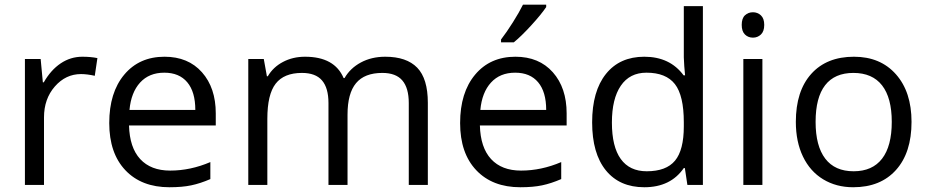

<svg xmlns="http://www.w3.org/2000/svg" viewBox="-20 -786 3950 816"><path d="M330.1 -544.9Q365.7 -544.9 394 -539.1L382.8 -463.9Q349.6 -471.2 324.2 -471.2Q259.3 -471.2 213.1 -418.5Q167 -365.7 167 -287.1V0H85.9V-535.2H152.8L162.1 -436H166Q195.8 -488.3 237.8 -516.6Q279.8 -544.9 330.1 -544.9Z M700.2 9.8Q581.5 9.8 512.9 -62.5Q444.3 -134.8 444.3 -263.2Q444.3 -392.6 508.1 -468.8Q571.8 -544.9 679.2 -544.9Q779.8 -544.9 838.4 -478.8Q897 -412.6 897 -304.2V-252.9H528.3Q530.8 -158.7 575.9 -109.9Q621.1 -61 703.1 -61Q789.6 -61 874 -97.2V-24.9Q831.1 -6.3 792.7 1.7Q754.4 9.8 700.2 9.8ZM678.2 -477.1Q613.8 -477.1 575.4 -435.1Q537.1 -393.1 530.3 -318.8H810.1Q810.1 -395.5 775.9 -436.3Q741.7 -477.1 678.2 -477.1Z M1717.3 0V-348.1Q1717.3 -412.1 1689.9 -444.1Q1662.6 -476.1 1605 -476.1Q1529.3 -476.1 1493.2 -432.6Q1457 -389.2 1457 -298.8V0H1376V-348.1Q1376 -412.1 1348.6 -444.1Q1321.3 -476.1 1263.2 -476.1Q1187 -476.1 1151.6 -430.4Q1116.2 -384.8 1116.2 -280.8V0H1035.2V-535.2H1101.1L1114.3 -461.9H1118.2Q1141.1 -501 1182.9 -522.9Q1224.6 -544.9 1276.4 -544.9Q1401.9 -544.9 1440.4 -454.1H1444.3Q1468.3 -496.1 1513.7 -520.5Q1559.1 -544.9 1617.2 -544.9Q1708 -544.9 1753.2 -498.3Q1798.3 -451.7 1798.3 -349.1V0Z M2191.4 9.8Q2072.8 9.8 2004.2 -62.5Q1935.5 -134.8 1935.5 -263.2Q1935.5 -392.6 1999.3 -468.8Q2063 -544.9 2170.4 -544.9Q2271 -544.9 2329.6 -478.8Q2388.2 -412.6 2388.2 -304.2V-252.9H2019.5Q2022 -158.7 2067.1 -109.9Q2112.3 -61 2194.3 -61Q2280.8 -61 2365.2 -97.2V-24.9Q2322.3 -6.3 2283.9 1.7Q2245.6 9.8 2191.4 9.8ZM2169.4 -477.1Q2105 -477.1 2066.7 -435.1Q2028.3 -393.1 2021.5 -318.8H2301.3Q2301.3 -395.5 2267.1 -436.3Q2232.9 -477.1 2169.4 -477.1ZM2109.4 -618.2Q2132.8 -648.4 2159.9 -691.4Q2187 -734.4 2202.6 -766.1H2301.3V-755.9Q2279.8 -724.1 2237.3 -677.7Q2194.8 -631.3 2163.6 -606H2109.4Z M2890.6 -71.8H2886.2Q2830.1 9.8 2718.3 9.8Q2613.3 9.8 2554.9 -62Q2496.6 -133.8 2496.6 -266.1Q2496.6 -398.4 2555.2 -471.7Q2613.8 -544.9 2718.3 -544.9Q2827.1 -544.9 2885.3 -465.8H2891.6L2888.2 -504.4L2886.2 -542V-759.8H2967.3V0H2901.4ZM2728.5 -58.1Q2811.5 -58.1 2848.9 -103.3Q2886.2 -148.4 2886.2 -249V-266.1Q2886.2 -379.9 2848.4 -428.5Q2810.5 -477.1 2727.5 -477.1Q2656.2 -477.1 2618.4 -421.6Q2580.6 -366.2 2580.6 -265.1Q2580.6 -162.6 2618.2 -110.4Q2655.8 -58.1 2728.5 -58.1Z M3220.2 0H3139.2V-535.2H3220.2ZM3132.3 -680.2Q3132.3 -708 3146 -720.9Q3159.7 -733.9 3180.2 -733.9Q3199.7 -733.9 3213.9 -720.7Q3228 -707.5 3228 -680.2Q3228 -652.8 3213.9 -639.4Q3199.7 -626 3180.2 -626Q3159.7 -626 3146 -639.4Q3132.3 -652.8 3132.3 -680.2Z M3854 -268.1Q3854 -137.2 3788.1 -63.7Q3722.2 9.8 3606 9.8Q3534.2 9.8 3478.5 -23.9Q3422.9 -57.6 3392.6 -120.6Q3362.3 -183.6 3362.3 -268.1Q3362.3 -398.9 3427.7 -471.9Q3493.2 -544.9 3609.4 -544.9Q3721.7 -544.9 3787.8 -470.2Q3854 -395.5 3854 -268.1ZM3446.3 -268.1Q3446.3 -165.5 3487.3 -111.8Q3528.3 -58.1 3607.9 -58.1Q3687.5 -58.1 3728.8 -111.6Q3770 -165 3770 -268.1Q3770 -370.1 3728.8 -423.1Q3687.5 -476.1 3606.9 -476.1Q3527.3 -476.1 3486.8 -423.8Q3446.3 -371.6 3446.3 -268.1Z"/></svg>

Font: Zoram GWebM
Style: Regular
Weight: 400
Foundry: Ascender Corporation
Version: Version 1.000